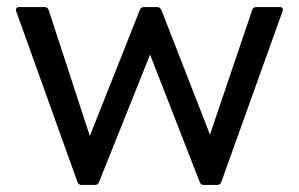

<svg xmlns="http://www.w3.org/2000/svg" viewBox="-20 -525 848 545"><path d="M212 0Q203 0 200 -8L26 -493Q23 -505 35 -505H106Q115 -505 118 -497L235 -139L377 -497Q380 -505 389 -505H426Q434 -505 438 -497L576 -143L696 -497Q699 -505 708 -505H773Q786 -505 782 -493L608 -8Q605 0 596 0H559Q550 0 547 -8L406 -370L261 -8Q258 0 249 0Z"/></svg>

Font: LINE Seed Sans App
Style: Regular
Weight: 400
Designer: LINE VX Design & Dalton Maag Ltd & Sandoll Inc
Foundry: Dalton Maag Ltd
Version: Version 1.003